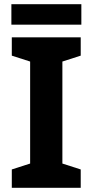

<svg xmlns="http://www.w3.org/2000/svg" viewBox="-20 -891 440 911"><path d="M363 0H36V-87L123 -115V-599L36 -627V-714H363V-627L276 -599V-115L363 -87ZM366 -871V-774H34V-871Z"/></svg>

Font: Noto Sans Syriac Eastern
Style: Bold
Weight: 700
Designer: Patrick Giasson and the Monotype Design Team
Foundry: Monotype Imaging Inc.
Version: Version 3.001